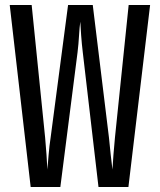

<svg xmlns="http://www.w3.org/2000/svg" viewBox="-20 -750 640 770"><path d="M103 0 19 -730H107L161 -198Q164 -166 166.5 -129.5Q169 -93 170 -70Q172 -93 175 -129.5Q178 -166 183 -198L253 -730H352L417 -198Q420 -166 424 -129.5Q428 -93 431 -70Q432 -93 435 -129.5Q438 -166 441 -198L496 -730H582L495 0H375L312 -540Q308 -573 305.5 -607.5Q303 -642 302 -663Q299 -642 297 -607.5Q295 -573 291 -540L222 0Z"/></svg>

Font: Pitagon Sans Mono Medium
Style: Regular
Weight: 500
Monospace: yes
Designer: Travis Tran
Foundry: Pitagon
Version: Version 1.001; ttfautohint (v1.8.4.7-5d5b);gftools[0.9.26]